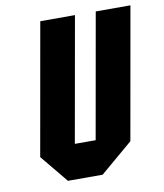

<svg xmlns="http://www.w3.org/2000/svg" viewBox="-81 -786 727 852"><g transform="rotate(-10 282.0 -359.5)"><path d="M158.2 -718.8H314.5L214.8 -156.2H308.6L408.2 -718.8H564.5L459.5 -125L312.5 0H156.2L53.2 -125Z"/></g></svg>

Font: Signwood
Style: Italic
Weight: 400
Italic angle: -10°
Designer: GGBotNet
Foundry: GGBotNet
Version: 0.95